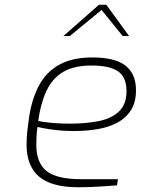

<svg xmlns="http://www.w3.org/2000/svg" viewBox="-20 -783 593 809"><path d="M311 6Q235 6 186.5 -14Q138 -34 115 -74.5Q92 -115 92 -174Q92 -206 95.5 -235Q99 -264 103 -292Q115 -369 145.5 -425Q176 -481 231 -511Q286 -541 369 -541Q413 -541 447 -533.5Q481 -526 504 -510Q527 -494 540 -467.5Q553 -441 553 -403Q553 -351 531 -317.5Q509 -284 472 -265Q435 -246 389 -238.5Q343 -231 294 -231Q241 -231 199 -237Q157 -243 138 -248Q135 -230 134 -211Q133 -192 133 -173Q133 -97 176 -62.5Q219 -28 321 -28H477L473 -2Q446 0 401.5 3Q357 6 311 6ZM273 -262Q343 -262 397 -273Q451 -284 482 -314Q513 -344 513 -399Q513 -459 476.5 -483Q440 -507 366 -507Q291 -507 245.5 -479.5Q200 -452 175.5 -399.5Q151 -347 141 -273Q166 -268 201 -265Q236 -262 273 -262ZM247 -631 397 -763H428L524 -631H497L408 -741L274 -631Z"/></svg>

Font: Exo Thin ExtraLight
Style: Italic
Weight: 250
Italic angle: -9°
Version: Version 2.000